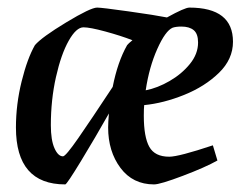

<svg xmlns="http://www.w3.org/2000/svg" viewBox="-20 -477 634 506"><path d="M360 -200Q359 -191 359 -172Q359 -116 373.5 -90Q388 -64 426 -64Q451 -64 541 -94L553 -54Q521 -36 461.5 -13.5Q402 9 386 9Q330 9 297.5 -34.5Q265 -78 265 -141Q265 -154 267 -178Q232 -116 194 -53.5Q156 9 152 9Q22 9 22 -141Q22 -202 37 -262.5Q52 -323 72 -358Q90 -379 154.5 -418Q219 -457 236 -457Q248 -457 319 -447Q390 -437 420 -431Q467 -457 479 -457Q594 -457 594 -367Q594 -321 557 -285Q520 -249 465.5 -227Q411 -205 360 -200ZM435 -404Q416 -396 394.5 -348Q373 -300 364 -239Q395 -245 427 -263.5Q459 -282 480.5 -308.5Q502 -335 502 -365Q502 -388 490.5 -397.5Q479 -407 458 -407Q444 -407 435 -404ZM329 -371Q298 -383 257.5 -394Q217 -405 200 -405Q181 -405 161 -369.5Q141 -334 127.5 -274Q114 -214 114 -147Q114 -108 123.5 -86.5Q133 -65 146 -65Q153 -65 186 -112.5Q219 -160 277 -248Q290 -314 315 -358Q318 -362 329 -371Z"/></svg>

Font: Grenze
Style: Italic
Weight: 400
Italic angle: -10°
Designer: Renata Polastri
Foundry: Omnibus-Type
Version: Version 1.002; ttfautohint (v1.8)